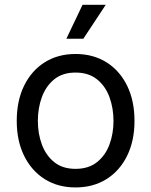

<svg xmlns="http://www.w3.org/2000/svg" viewBox="-20 -781 640 812"><path d="M299.3 11.7Q225.1 11.7 169.2 -23.4Q113.3 -58.6 82 -122.1Q50.8 -185.5 50.8 -269.5Q50.8 -355 82 -418.7Q113.3 -482.4 169.2 -517.6Q225.1 -552.7 299.3 -552.7Q374 -552.7 430.2 -517.6Q486.3 -482.4 517.6 -418.7Q548.8 -355 548.8 -269.5Q548.8 -185.5 517.6 -122.1Q486.3 -58.6 430.2 -23.4Q374 11.7 299.3 11.7ZM299.3 -66.9Q354.5 -66.9 390.1 -95.2Q425.8 -123.5 442.9 -169.7Q460 -215.8 460 -269.5Q460 -323.7 442.9 -370.4Q425.8 -417 390.1 -445.6Q354.5 -474.1 299.3 -474.1Q244.6 -474.1 209.5 -445.6Q174.3 -417 157.2 -370.6Q140.1 -324.2 140.1 -269.5Q140.1 -215.8 157.2 -169.7Q174.3 -123.5 209.5 -95.2Q244.6 -66.9 299.3 -66.9ZM260.7 -617.2 329.1 -760.7H427.2L332.5 -617.2Z"/></svg>

Font: Inter Variable
Style: Regular
Weight: 400
Designer: Rasmus Andersson
Foundry: rsms
Version: Version 4.001;git-9221beed3